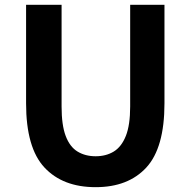

<svg xmlns="http://www.w3.org/2000/svg" viewBox="-20 -761 788 795"><path d="M376 14Q240 14 164 -67.5Q88 -149 88 -333V-741H235V-320Q235 -243 252 -198Q269 -153 301 -133.5Q333 -114 376 -114Q419 -114 451 -133.5Q483 -153 501 -198Q519 -243 519 -320V-741H661V-333Q661 -149 586 -67.5Q511 14 376 14Z"/></svg>

Font: Source Han Sans
Style: Bold
Weight: 700
Designer: Ryoko NISHIZUKA Ë•øÂ°öÊ∂ºÂ≠ê (kana, bopomofo & ideographs); Paul D. Hunt (Latin, Greek & Cyrillic); Sandoll Communicatio
Foundry: Adobe
Version: Version 2.004;hotconv 1.0.118;makeotfexe 2.5.65603